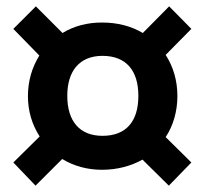

<svg xmlns="http://www.w3.org/2000/svg" viewBox="-20 -671 645 605"><path d="M539 -368C539 -417 526 -461 502 -498L583 -580L513 -651L430 -567C393 -589 350 -600 301 -600C255 -600 213 -589 177 -567L93 -651L22 -580L104 -496C81 -459 68 -416 68 -368C68 -321 81 -278 105 -241L22 -159L92 -86L176 -170C212 -148 255 -136 301 -136C350 -136 393 -148 429 -168L512 -86L583 -159L502 -239C526 -275 539 -321 539 -368ZM303 -243C231 -243 192 -289 192 -369C192 -448 231 -495 303 -495C378 -495 416 -448 416 -369C416 -289 378 -243 303 -243Z"/></svg>

Font: Glow Sans TC Normal
Style: Bold
Weight: 700
Designer: Ryoko NISHIZUKA (kana, bopomofo & ideographs); Paul D. Hunt (Latin, Greek & Cyrillic); Sandoll Communications, Soo-young
Version: Version 0.93